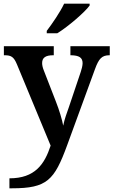

<svg xmlns="http://www.w3.org/2000/svg" viewBox="-20 -786 614 1039"><path d="M233 -619V-606H290C349 -642 440 -721 465 -756V-766H327C306 -721 262 -657 233 -619ZM31 179V233H45C235 233 274 189 343 1L494 -412C515 -470 532 -486 570 -487H574V-536H361V-487H365C407 -486 427 -475 427 -444C427 -432 422 -411 417 -397L353 -207C342 -176 329 -141 322 -106C317 -136 300 -192 283 -235L217 -405C211 -420 208 -433 208 -445C208 -474 227 -487 268 -487H271V-536H1V-487H5C41 -487 55 -478 72 -437L254 2C221 103 169 179 31 179Z"/></svg>

Font: Noto Serif Georgian SemiBold
Style: Regular
Weight: 600
Designer: Monotype Design Team, Akaki Razmadze
Foundry: Google LLC
Version: Version 2.003